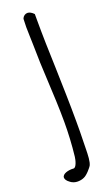

<svg xmlns="http://www.w3.org/2000/svg" viewBox="-147 -545 436 753"><g transform="rotate(-20 71.5 -168.5)"><path d="M56.2 -494.6C55.7 -483.9 55.2 -472.2 55.2 -461.4C55.2 -448.2 55.7 -434.1 56.2 -420.9C56.6 -410.6 57.1 -400.4 57.1 -390.6C57.6 -338.9 59.6 -284.2 62.5 -234.4C65.4 -176.3 68.4 -119.6 68.4 -61.5C68.4 -16.1 65.9 33.2 60.5 80.6C59.1 93.8 51.3 125 39.1 122.6C18.6 121.1 -7.8 127.9 -7.8 143.6C-7.8 149.9 -3.4 158.2 8.8 166.5L7.8 166C17.6 173.3 27.8 176.3 38.6 176.3C48.3 176.3 57.6 174.3 64.9 170.9C80.1 165 100.1 139.2 103 134.3C110.4 120.1 111.3 94.7 111.8 63.5C111.8 55.2 111.8 46.4 112.3 37.6C113.3 9.3 113.3 -19 113.3 -46.9C113.3 -123.5 110.8 -198.7 108.9 -272C106.4 -342.3 104.5 -410.2 104.5 -475.1V-498.5C96.2 -507.3 86.9 -512.7 78.6 -512.7C69.3 -512.7 61.5 -507.3 57.1 -498.5Z"/></g></svg>

Font: Amatic Mod Bold ONEptTWO
Style: Bold
Weight: 700
Designer: David Occhino Design
Foundry: David Occhino Design
Version: Version 1.2